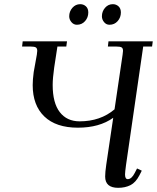

<svg xmlns="http://www.w3.org/2000/svg" viewBox="-20 -902 759 929"><path d="M86.9 -676.8 89.8 -702.1H304.2L300.8 -676.8H257.8L242.2 -575.2Q234.9 -522.9 234.9 -491.2Q234.9 -403.8 269.3 -359.4Q303.7 -314.9 365.2 -314.9Q465.8 -314.9 534.2 -373L573.2 -637.2Q575.2 -650.9 575.2 -655.8Q575.2 -668.5 568.4 -672.6Q561.5 -676.8 543 -676.8H502L504.9 -702.1H719.2L715.8 -676.8H672.9L589.8 -104Q585 -68.8 585 -58.1Q585 -35.2 598.1 -35.2Q616.7 -35.2 631.8 -64.9L643.1 -86.9L666 -76.2L654.8 -54.2Q636.7 -19 611.1 -6.1Q585.4 6.8 551.8 6.8Q488.8 6.8 488.8 -47.9Q488.8 -68.4 494.1 -105L527.8 -332Q460.9 -284.2 356.9 -284.2Q251 -284.2 194.6 -338.4Q138.2 -392.6 138.2 -490.2Q138.2 -516.6 143.1 -553.2L158.2 -637.2Q160.2 -650.9 160.2 -655.8Q160.2 -668.5 153.3 -672.6Q146.5 -676.8 127.9 -676.8ZM314.9 -823.2Q314.9 -846.7 330.3 -864.3Q345.7 -881.8 368.2 -881.8Q384.3 -881.8 395.8 -871.3Q407.2 -860.8 407.2 -841.8Q407.2 -817.4 391.6 -799.8Q376 -782.2 352.1 -782.2Q336.4 -782.2 325.7 -794.9Q314.9 -807.6 314.9 -823.2ZM473.1 -823.2Q473.1 -846.7 488.3 -864.3Q503.4 -881.8 525.9 -881.8Q542 -881.8 553.5 -871.3Q564.9 -860.8 564.9 -841.8Q564.9 -817.4 549.3 -799.8Q533.7 -782.2 509.8 -782.2Q494.1 -782.2 483.6 -794.9Q473.1 -807.6 473.1 -823.2Z"/></svg>

Font: Dihjauti
Style: Bold Italic
Weight: 700
Italic angle: -9°
Designer: T. Christopher White
Version: Version 3.0.0